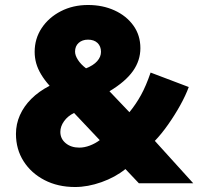

<svg xmlns="http://www.w3.org/2000/svg" viewBox="-20 -735 819 770"><path d="M281 15Q212 15 158.5 -12.8Q105 -40.5 74.5 -88.5Q44 -136.5 44 -198Q44 -237.5 59.8 -273Q75.5 -308.5 105.5 -338.5Q135.5 -368.5 179 -391Q158 -414.5 144.8 -436.8Q131.5 -459 125.2 -481.2Q119 -503.5 119 -527Q119 -580 147.2 -622.5Q175.5 -665 224 -690Q272.5 -715 333 -715Q392 -715 439.5 -693.2Q487 -671.5 515 -632.5Q543 -593.5 543 -542Q543 -492 513 -449.8Q483 -407.5 419 -369L499 -285Q525.5 -317.5 545.5 -353.8Q565.5 -390 584 -444L737 -386Q725 -353 703 -313.2Q681 -273.5 654.2 -235.5Q627.5 -197.5 601 -170L755 0H537L483 -57Q442 -24 387 -4.5Q332 15 281 15ZM298 -143Q318.5 -143 340.2 -151.2Q362 -159.5 380 -173L277 -282Q251.5 -269.5 236.8 -248.8Q222 -228 222 -206Q222 -178.5 243.5 -160.8Q265 -143 298 -143ZM325 -461Q354.5 -472.5 369.8 -489.8Q385 -507 385 -527Q385 -549.5 371 -562.8Q357 -576 333 -576Q310 -576 295.5 -563Q281 -550 281 -528Q281 -513 292.5 -495Q304 -477 325 -461Z"/></svg>

Font: Geologica Roman Black
Style: Regular
Weight: 900
Designer: Sindre Bremnes, Frode Helland
Foundry: Monokrom Skriftforlag AS
Version: Version 1.010;gftools[0.9.28]